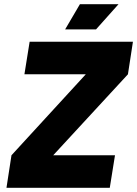

<svg xmlns="http://www.w3.org/2000/svg" viewBox="-20 -900 657 920"><path d="M292 -759H440L548 -880H363ZM11 0H506L531 -156H235L593 -544L617 -700H122L97 -544H391L35 -156Z"/></svg>

Font: Arthouse Owned Black
Style: Italic
Weight: 900
Italic angle: -10°
Designer: Jeremy Tribby
Foundry: Tribby Type
Version: Version 1.000;PS 001.000;hotconv 1.0.88;makeotf.lib2.5.64775